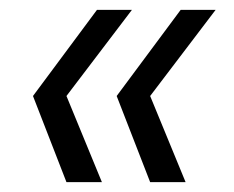

<svg xmlns="http://www.w3.org/2000/svg" viewBox="-20 -490 475 390"><path d="M115 -295 187 -120H115L47 -295L177 -470H248ZM285 -295 357 -120H285L217 -295L347 -470H418Z"/></svg>

Font: Poppins Light
Style: Italic
Weight: 300
Italic angle: -10°
Designer: Ninad Kale (Devanagari), Jonny Pinhorn (Latin)
Foundry: Indian Type Foundry
Version: Version 3.200;PS 1.000;hotconv 16.6.54;makeotf.lib2.5.65590